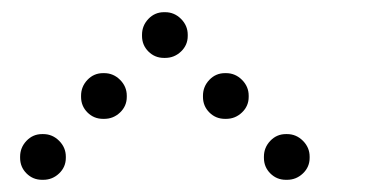

<svg xmlns="http://www.w3.org/2000/svg" viewBox="-20 -708 640 315"><path d="M249 -688Q234 -688 223.5 -677Q213 -666 213 -651V-649Q213 -634 223.5 -623.5Q234 -613 249 -613H251Q266 -613 277 -623.5Q288 -634 288 -649V-651Q288 -666 277 -677Q266 -688 251 -688ZM149 -588Q134 -588 123.5 -577Q113 -566 113 -551V-549Q113 -534 123.5 -523.5Q134 -513 149 -513H151Q166 -513 177 -523.5Q188 -534 188 -549V-551Q188 -566 177 -577Q166 -588 151 -588ZM349 -588Q334 -588 323.5 -577Q313 -566 313 -551V-549Q313 -534 323.5 -523.5Q334 -513 349 -513H351Q366 -513 377 -523.5Q388 -534 388 -549V-551Q388 -566 377 -577Q366 -588 351 -588ZM49 -488Q34 -488 23.5 -477Q13 -466 13 -451V-449Q13 -434 23.5 -423.5Q34 -413 49 -413H51Q66 -413 77 -423.5Q88 -434 88 -449V-451Q88 -466 77 -477Q66 -488 51 -488ZM449 -488Q434 -488 423.5 -477Q413 -466 413 -451V-449Q413 -434 423.5 -423.5Q434 -413 449 -413H451Q466 -413 477 -423.5Q488 -434 488 -449V-451Q488 -466 477 -477Q466 -488 451 -488Z"/></svg>

Font: Doto Rounded
Style: Bold
Weight: 700
Monospace: yes
Version: Version 1.000